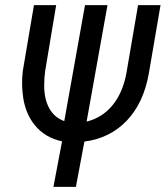

<svg xmlns="http://www.w3.org/2000/svg" viewBox="-20 -731 648 751"><path d="M318.8 -255.4Q380.4 -270.5 420.7 -320.1Q460.9 -369.6 474.6 -445.8L520 -710.9H607.9L562 -442.9Q541.5 -328.1 476.1 -259.3Q410.6 -190.4 310.1 -177.2L276.9 0H189L222.7 -178.2Q156.7 -191.9 116.5 -241Q76.2 -290 68.8 -364.3Q66.4 -385.7 66.4 -407.2Q66.4 -430.7 69.3 -454.1L112.8 -710.9H199.7L156.7 -453.6Q152.8 -426.3 152.8 -396.5Q152.8 -343.3 172.9 -307.1Q192.9 -271 231.4 -257.3L312.5 -710.9H400.4Z"/></svg>

Font: MAUL Condensed Italic
Style: Condenced Regular Italic
Weight: 400
Italic angle: -12°
Designer: MAUL
Version: Version 1.0; 2020; ttfautohint (v1.8.3)